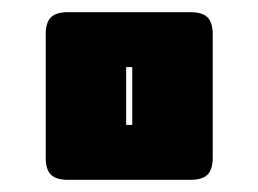

<svg xmlns="http://www.w3.org/2000/svg" viewBox="-20 -295 424 315"><path d="M293 0H91Q72 0 63.5 -8.5Q55 -17 55 -36V-239Q55 -258 63.5 -266.5Q72 -275 91 -275H293Q312 -275 320.5 -266.5Q329 -258 329 -239V-36Q329 -17 320.5 -8.5Q312 0 293 0ZM187 -90H197V-185H187Z"/></svg>

Font: Bungee Inline
Style: Regular
Weight: 400
Version: Version 1.000;PS 1.0;hotconv 1.0.72;makeotf.lib2.5.5900